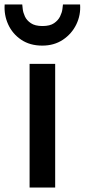

<svg xmlns="http://www.w3.org/2000/svg" viewBox="-43 -843 380 863"><path d="M90 0V-556H205V0ZM147 -638Q91.5 -638 52.2 -664.5Q13 -691 -6.2 -733.2Q-25.5 -775.5 -22 -823H57Q57.5 -817.5 59.2 -802Q61 -786.5 69 -769Q77 -751.5 95.8 -738.8Q114.5 -726 148 -726Q181.5 -726 200 -738.8Q218.5 -751.5 227 -769Q235.5 -786.5 237.5 -802Q239.5 -817.5 240 -823H317Q320.5 -775.5 300 -733.2Q279.5 -691 240 -664.5Q200.5 -638 147 -638Z"/></svg>

Font: Tracken
Style: Regular
Weight: 400
Designer: Eben Sorkin
Foundry: Eben Sorkin
Version: Version 2.001